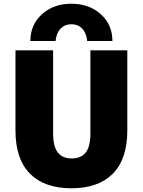

<svg xmlns="http://www.w3.org/2000/svg" viewBox="-20 -1000 766 1030"><path d="M583 -780H448Q443 -824 420.5 -847Q398 -870 363 -870Q328 -870 305.5 -847Q283 -824 278 -780H143Q143 -868 205.5 -924Q268 -980 363 -980Q458 -980 520.5 -924Q583 -868 583 -780ZM63 -300V-730H265V-285Q265 -214 290 -182Q315 -150 365 -150Q415 -150 440 -182Q465 -214 465 -285V-730H663V-300Q663 -147 585.5 -68.5Q508 10 363 10Q218 10 140.5 -68.5Q63 -147 63 -300Z"/></svg>

Font: M PLUS 1p Black
Style: Regular
Weight: 900
Version: Version 1.061